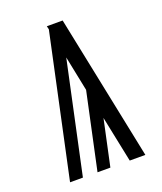

<svg xmlns="http://www.w3.org/2000/svg" viewBox="-136 -824 772 913"><g transform="rotate(-20 250.0 -367.5)"><path d="M362 0 314 -233 264 0H199L282 -387L246 -564L125 0H60L214 -718L210 -735H290L441 0Z"/></g></svg>

Font: Iosevka SS04
Style: Regular
Weight: 400
Monospace: yes
Designer: Belleve Invis
Foundry: Belleve Invis
Version: Version 19.0.0; ttfautohint (v1.8.4)